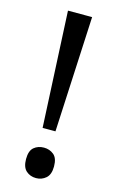

<svg xmlns="http://www.w3.org/2000/svg" viewBox="-114 -761 497 822"><g transform="rotate(15 134.5 -350.0)"><path d="M163 -201H106L81 -714H188ZM72 -54Q72 -91 90 -106Q108 -121 134 -121Q159 -121 177.5 -106Q196 -91 196 -54Q196 -18 177.5 -2Q159 14 134 14Q108 14 90 -2Q72 -18 72 -54Z"/></g></svg>

Font: uguzrati05
Style: Book
Weight: 400
Designer: Jelle Bosma - Monotype Design Team, Universal Thirst
Foundry: Monotype Imaging Inc.
Version: Version 2.106